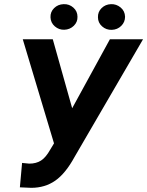

<svg xmlns="http://www.w3.org/2000/svg" viewBox="-20 -902 716 934"><path d="M331.1 -375.5 514.6 -710.9H675.8L342.8 -138.7Q298.8 -58.1 248.8 -23.2Q198.7 11.7 131.8 11.7L76.7 9.3L87.4 -109.4L122.6 -106Q156.2 -106 179.7 -121.1Q203.1 -136.2 224.1 -173.8L242.7 -204.6L90.8 -710.9H236.8ZM225.6 -817.9Q224.6 -844.2 243.2 -862.5Q261.7 -880.9 289.6 -881.8Q316.9 -882.8 336.9 -865Q356.9 -847.2 356.9 -820.8Q357.9 -794.9 339.1 -776.6Q320.3 -758.3 293 -757.3Q267.1 -756.3 246.8 -773.7Q226.6 -791 225.6 -817.9ZM456.5 -817.9Q455.6 -844.2 474.1 -862.5Q492.7 -880.9 520 -881.8Q545.9 -882.8 566.7 -865.7Q587.4 -848.6 588.4 -820.8Q588.4 -794.4 569.8 -776.1Q551.3 -757.8 523.9 -756.8Q496.6 -755.9 476.6 -773.7Q456.5 -791.5 456.5 -817.9Z"/></svg>

Font: RobotoInd
Style: Bold Italic
Weight: 700
Italic angle: -12°
Designer: Google
Version: Version 2.001150; 2014